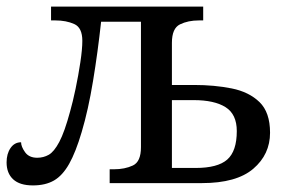

<svg xmlns="http://www.w3.org/2000/svg" viewBox="-20 -556 895 583"><path d="M80 7Q40 7 20 -11.5Q0 -30 0 -63Q0 -89 12 -106.5Q24 -124 44 -124Q44 -111 56 -94Q68 -77 93 -77Q112 -77 128 -86Q144 -95 160 -125Q176 -155 193 -218Q201 -246 209.5 -286.5Q218 -327 224 -367Q230 -407 230 -432Q230 -472 205.5 -483Q181 -494 148 -494H135V-536H597V-494H584Q551 -494 526.5 -482Q502 -470 502 -426V-298H569Q631 -298 683.5 -287.5Q736 -277 768 -246Q800 -215 800 -153Q800 -87 749 -43.5Q698 0 593 0H313V-42H326Q359 -42 383.5 -53.5Q408 -65 408 -109V-490H287Q277 -398 262.5 -310Q248 -222 228 -155Q210 -94 190 -58.5Q170 -23 144 -8Q118 7 80 7ZM574 -46Q641 -46 670 -71.5Q699 -97 699 -158Q699 -209 665 -230.5Q631 -252 568 -252H502V-46Z"/></svg>

Font: NotoSerif-Regular
Style: Regular
Weight: 400
Designer: Monotype Design Team
Foundry: Monotype Imaging Inc.
Version: Version 2.007; ttfautohint (v1.8) -l 8 -r 50 -G 200 -x 14 -D